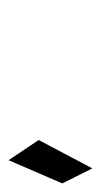

<svg xmlns="http://www.w3.org/2000/svg" viewBox="86 -1007 235 447"><g transform="rotate(90 203.5 -783.5)"><path d="M306 -756 353 -686 407 -811 372 -881Z"/></g></svg>

Font: bitstorm
Style: suextobl
Weight: 400
Version: Version 0.2